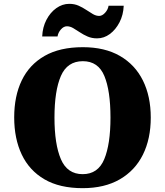

<svg xmlns="http://www.w3.org/2000/svg" viewBox="-20 -971 860 1001"><path d="M411 10Q291 10 212 -36Q133 -82 93.5 -165Q54 -248 54 -359Q54 -470 93.5 -552Q133 -634 212.5 -679.5Q292 -725 412 -725Q526 -725 605 -679.5Q684 -634 725 -551.5Q766 -469 766 -358Q766 -247 725 -164.5Q684 -82 604.5 -36Q525 10 411 10ZM411 -63Q491 -63 523.5 -141Q556 -219 556 -358Q556 -498 524 -575Q492 -652 412 -652Q331 -652 297.5 -575Q264 -498 264 -358Q264 -219 297.5 -141Q331 -63 411 -63ZM486 -771Q459 -771 437 -780.5Q415 -790 396.5 -802.5Q378 -815 361.5 -824.5Q345 -834 329 -834Q312 -834 297.5 -817.5Q283 -801 280 -781H200Q202 -829 222 -867.5Q242 -906 273.5 -928.5Q305 -951 341 -951Q368 -951 389.5 -941.5Q411 -932 429.5 -919.5Q448 -907 464.5 -897.5Q481 -888 497 -888Q513 -888 528 -904.5Q543 -921 546 -941H625Q623 -893 603 -854.5Q583 -816 552.5 -793.5Q522 -771 486 -771Z"/></svg>

Font: Noto Serif Tamil Black
Style: Italic
Weight: 900
Italic angle: -12°
Designer: Indian Type Foundry, Tom Grace, and the Monotype Design Team
Foundry: Monotype Imaging Inc.
Version: Version 2.003; ttfautohint (v1.8.4.7-5d5b)